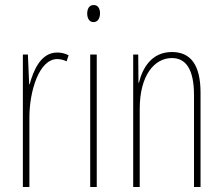

<svg xmlns="http://www.w3.org/2000/svg" viewBox="-20 -744 887 764"><path d="M208 -535C141 -535 113 -462 98 -409H96L91 -527H71V0H97V-277C97 -380 135 -509 208 -509C222 -509 237 -504 245 -500L253 -524C239 -532 221 -535 208 -535Z M353 -724C333 -724 327 -706 327 -690C327 -672 335 -656 352 -656C368 -656 378 -670 378 -691C378 -707 372 -724 353 -724ZM365 -527H339V0H365Z M664 -537C584 -537 547 -474 533 -415H531L530 -527H510V0H536V-311C536 -445 595 -513 664 -513C718 -513 752 -471 752 -365V0H778V-375C778 -488 737 -537 664 -537Z"/></svg>

Font: Noto Sans Tamil ExtraCondensed Thin
Style: Regular
Weight: 100
Width: 2
Designer: Jelle Bosma - Monotype Design Team
Foundry: Monotype Imaging Inc.
Version: Version 2.004